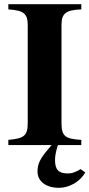

<svg xmlns="http://www.w3.org/2000/svg" viewBox="-20 -696 429 921"><path d="M228 0C224 5 222 6 214 16C173 64 160 89 160 127C160 174 201 205 263 205C310 205 364 177 389 131L366 115C363 117 361 119 353 123C333 133 321 136 305 136C262 136 244 119 244 72C244 57 246 40 255 8C256 5 257 2 258 0H370V-25C294 -30 275 -41 275 -106V-576C275 -632 296 -648 370 -651V-676H20V-651C92 -646 113 -632 113 -576V-106C113 -44 95 -32 20 -25V0Z"/></svg>

Font: XITS Math
Style: Bold
Weight: 700
Designer: MicroPress Inc., with final additions and corrections provided by Coen Hoffman, Elsevier (retired)
Version: Version 1.302